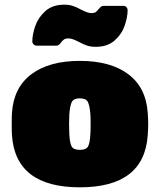

<svg xmlns="http://www.w3.org/2000/svg" viewBox="-20 -790 682 820"><path d="M613 -260Q613 -243 611 -213Q596 10 321 10Q46 10 31 -213Q30 -228 30 -260Q30 -292 31 -307Q38 -416 114 -473Q190 -530 321 -530Q452 -530 528 -473Q604 -416 611 -307Q613 -277 613 -260ZM276 -302 275 -260 276 -218Q278 -179 286 -164.5Q294 -150 321 -150Q348 -150 356 -164.5Q364 -179 366 -218Q367 -228 367 -260Q367 -292 366 -302Q363 -340 355 -355Q347 -370 321 -370Q295 -370 287 -355Q279 -340 276 -302ZM241 -609Q232 -595 221 -595H137Q129 -595 123.5 -600.5Q118 -606 118 -613Q118 -642 130.5 -678.5Q143 -715 173.5 -742.5Q204 -770 254 -770Q276 -770 292 -764.5Q308 -759 326 -749Q340 -742 350.5 -738Q361 -734 372 -734Q383 -734 389 -738.5Q395 -743 401 -751Q405 -756 410 -760.5Q415 -765 422 -765H506Q515 -765 520 -759.5Q525 -754 525 -746Q525 -717 512.5 -680.5Q500 -644 469.5 -617Q439 -590 389 -590Q367 -590 351 -595.5Q335 -601 317 -611Q303 -618 292.5 -622Q282 -626 271 -626Q260 -626 253.5 -621.5Q247 -617 241 -609Z"/></svg>

Font: Rubik
Style: Regular
Weight: 900
Designer: Hubert & Fischer
Foundry: Hubert & Fischer
Version: Version 1.100